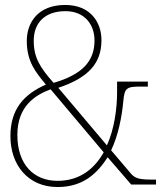

<svg xmlns="http://www.w3.org/2000/svg" viewBox="-20 -744 653 774"><path d="M212 10C317 10 373 -47 414 -110L509 0H609V-20H596C544 -20 525 -24 508 -44L428 -138C457 -199 471 -272 477 -335C482 -392 491 -395 553 -395H576V-415H452V-372C452 -307 441 -224 411 -158L215 -390C338 -431 389 -490 389 -582C389 -656 343 -724 243 -724C132 -724 88 -652 88 -579C88 -496 123 -454 165 -403C74 -363 22 -302 22 -195C22 -79 93 10 212 10ZM196 -410C141 -472 116 -512 116 -580C116 -651 160 -699 244 -699C322 -699 361 -644 361 -581C361 -498 313 -444 196 -410ZM212 -15C117 -15 50 -80 50 -200C50 -315 120 -360 184 -384L398 -130C361 -64 302 -15 212 -15Z"/></svg>

Font: Noto Serif Devanagari SemiCondensed Thin
Style: Regular
Weight: 100
Width: 4
Designer: Universal Thirst, Indian Type Foundry and the Monotype Design Team
Foundry: Monotype Imaging Inc.
Version: Version 2.004